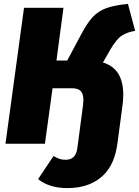

<svg xmlns="http://www.w3.org/2000/svg" viewBox="-20 -736 712 983"><path d="M611 -252Q611 -222 607 -195L581 0L578 18Q560 122 494 174.5Q428 227 325 227Q232 227 175 181L254 63Q272 73 285 77.5Q298 82 316 82Q366 82 375 28L379 0L405 -197Q407 -217 407 -224Q407 -255 393.5 -269.5Q380 -284 351 -284H249L210 0H8L103 -696H305L269 -426H324L394 -557Q426 -618 454.5 -648.5Q483 -679 523.5 -694Q564 -709 635 -716L672 -578Q633 -572 605 -554.5Q577 -537 546 -484L507 -416Q611 -385 611 -252Z"/></svg>

Font: Fira Sans Black
Style: Italic
Weight: 900
Italic angle: -8°
Designer: Carrois Corporate & Edenspiekermann AG
Foundry: Carrois Corporate GbR & Edenspiekermann AG
Version: Version 4.203